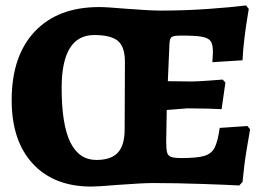

<svg xmlns="http://www.w3.org/2000/svg" viewBox="-20 -676 970 707"><path d="M23 -307Q23 -470 108 -560Q193 -650 345 -650Q374 -650 442 -644Q533 -637 571 -637Q660 -637 745 -643Q830 -649 886 -656L896 -643Q895 -635 890.5 -609Q886 -583 880.5 -539Q875 -495 873 -454L762 -447Q762 -451 763 -462.5Q764 -474 764 -485Q764 -512 756 -524Q748 -536 724.5 -540.5Q701 -545 649 -545Q620 -545 612.5 -540Q605 -535 604 -515L598 -377L686 -376Q706 -376 746.5 -379Q787 -382 800 -383L810 -372L796 -274Q783 -275 746.5 -276Q710 -277 670 -277L594 -271L592 -154Q592 -126 595.5 -114Q599 -102 610.5 -98Q622 -94 649 -94Q706 -94 732.5 -102Q759 -110 770.5 -132.5Q782 -155 789 -205L891 -212L901 -200Q898 -184 888.5 -127Q879 -70 873 -6L861 7Q830 5 729 1.5Q628 -2 543 -2Q507 -2 411 5Q341 11 316 11Q179 11 101 -73Q23 -157 23 -307ZM439 -200 440 -448Q440 -504 414 -525.5Q388 -547 327 -547Q207 -547 207 -352Q207 -217 239 -152Q271 -87 335 -87Q389 -87 414 -114Q439 -141 439 -200Z"/></svg>

Font: Alegreya ExtraBold
Style: Regular
Weight: 800
Designer: Juan Pablo del Peral
Foundry: Huerta Tipografica
Version: Version 2.007; ttfautohint (v1.6)